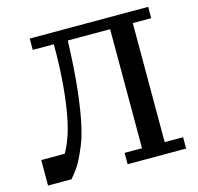

<svg xmlns="http://www.w3.org/2000/svg" viewBox="-102 -808 944 916"><g transform="rotate(-15 369.5 -350.0)"><path d="M295 -644Q290 -503 279.5 -408.5Q269 -314 255.5 -249.5Q242 -185 225 -143.5Q208 -102 190 -68Q181 -51 168 -34Q155 -17 141 0H25V-126H141Q156 -151 171.5 -192.5Q187 -234 199 -296.5Q211 -359 218.5 -445Q226 -531 226 -644H122V-700H707V-644H616V-56H707V0H418V-56H504V-644Z"/></g></svg>

Font: PT Serif Caption
Style: Regular
Weight: 400
Designer: A.Korolkova, O.Umpeleva, V.Yefimov
Foundry: ParaType Ltd
Version: Version 1.000W OFL